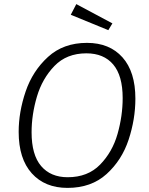

<svg xmlns="http://www.w3.org/2000/svg" viewBox="-20 -905 728 936"><path d="M640 -424Q640 -324 607 -224Q574 -124 499.5 -56.5Q425 11 309 11Q199 11 135 -60Q71 -131 71 -262Q71 -359 105 -459Q139 -559 214 -627.5Q289 -696 404 -696Q514 -696 577 -625.5Q640 -555 640 -424ZM134 -260Q134 -150 180.5 -95.5Q227 -41 310 -41Q408 -41 468 -102.5Q528 -164 553 -252Q578 -340 578 -427Q578 -536 532 -590.5Q486 -645 401 -645Q305 -645 245.5 -583.5Q186 -522 160 -434Q134 -346 134 -260ZM528 -791 508 -758 325 -833 352 -885Z"/></svg>

Font: FiraGO Light
Style: Italic
Weight: 300
Italic angle: -8°
Designer: bBox Type GmbH
Foundry: bBox Type GmbH
Version: Version 1.001